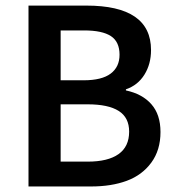

<svg xmlns="http://www.w3.org/2000/svg" viewBox="-20 -674 637 694"><path d="M83 0V-653.8H292Q525.9 -653.8 525.9 -493.2Q525.9 -442.4 502 -404.1Q478 -365.7 435.1 -351.1V-347.2Q494.6 -334.5 527.3 -297.1Q560.1 -259.8 560.1 -196.8Q560.1 -131.3 526.9 -86.2Q493.7 -41 438.2 -20.5Q382.8 0 309.1 0ZM199.2 -383.8H282.2Q348.1 -383.8 380.1 -408Q412.1 -432.1 412.1 -476.1Q412.1 -522.9 380.9 -543.5Q349.6 -564 284.2 -564H199.2ZM199.2 -89.8H296.9Q370.1 -89.8 408.4 -116.9Q446.8 -144 446.8 -198.2Q446.8 -249 409.2 -272.9Q371.6 -296.9 296.9 -296.9H199.2Z"/></svg>

Font: Source Sans 3 Semibold
Style: Regular
Weight: 600
Designer: Paul D. Hunt
Foundry: Adobe
Version: Version 3.052;hotconv 1.1.0;makeotfexe 2.6.0